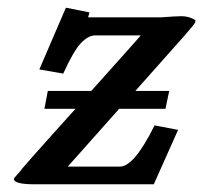

<svg xmlns="http://www.w3.org/2000/svg" viewBox="-20 -478 528 498"><path d="M487.8 -425.8V-424.8L486.8 -425.8ZM211.9 -445.8Q209 -432.6 208 -433.1H398.9Q437 -436 451.2 -436Q470.2 -436 486.8 -425.8Q486.8 -421.9 485.8 -418.9Q485.8 -417 457 -383.8L331.1 -242.2H418.9L409.2 -195.8H289.1Q272.9 -177.7 155.8 -45.9H291Q328.1 -45.9 380.9 -152.8L441.9 -141.1L378.9 0H69.8Q15.6 0 16.1 -14.2Q16.1 -16.1 36.1 -38.1H35.2Q63 -70.3 115 -128.2Q167 -186 175.8 -195.8H95.2L104 -242.2H216.8Q238.8 -267.1 281 -314Q323.2 -360.8 345.2 -386.2H227.1Q209 -386.2 189.9 -366.2Q170.9 -346.2 144 -287.1L82 -297.9L150.9 -458Z"/></svg>

Font: Linux Libertine O
Style: Semibold Italic
Weight: 600
Italic angle: -11.5°
Designer: Philipp H. Poll
Foundry: Philipp H. Poll
Version: Version 5.1.2